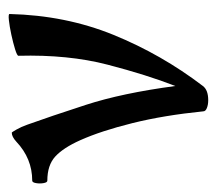

<svg xmlns="http://www.w3.org/2000/svg" viewBox="-50 -430 489 432"><g transform="rotate(-90 194.0 -213.5)"><path d="M185 11Q175 11 167.5 8Q160 5 160 0Q151 -89 133.5 -159.5Q116 -230 95 -277Q78 -315 58.5 -333Q39 -351 4 -351Q0 -351 -1.5 -359.5Q-3 -368 -1.5 -376.5Q0 -385 4 -385Q54 -385 92 -421Q103 -431 112 -431Q113 -431 119 -420.5Q125 -410 130 -396Q148 -346 174.5 -264.5Q201 -183 217 -63Q242 -127 265 -215.5Q288 -304 285 -416Q285 -419 299.5 -423.5Q314 -428 332.5 -432Q351 -436 365 -437.5Q379 -439 379 -436Q376 -310 332 -202Q288 -94 217 -1Q208 11 185 11Z"/></g></svg>

Font: Junicode Two Beta Condensed Medium
Style: Regular
Weight: 500
Width: 3
Designer: Peter S. Baker
Foundry: Briery Creek Software
Version: Version 1.053; ttfautohint (v1.8.4)